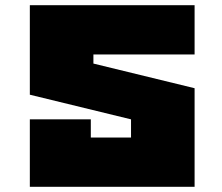

<svg xmlns="http://www.w3.org/2000/svg" viewBox="-20 -720 855 740"><path d="M95 0V-260H330V-190H485V-260L95 -355V-700H730V-510H340V-475L730 -380V0Z"/></svg>

Font: Imperial One
Style: Regular
Weight: 400
Designer: Jovanny Lemonad
Foundry: Jovanny Lemonad
Version: Version 1.000